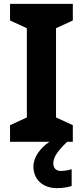

<svg xmlns="http://www.w3.org/2000/svg" viewBox="-20 -827 429 994"><path d="M256 18C256 -16 283 -50 328 -93H357V-179L270 -219V-681L357 -721V-807H32V-721L119 -681V-219L32 -179V-93H236C188 -60 153 -14 153 35C153 101 200 147 275 147C307 147 330 142 351 136V49C338 53 316 58 295 58C272 58 256 45 256 18Z"/></svg>

Font: Noto Sans Telugu UI
Style: Bold
Weight: 700
Designer: Jelle Bosma - Monotype Design Team
Foundry: Monotype Imaging Inc.
Version: Version 2.005